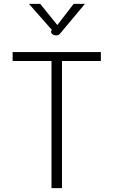

<svg xmlns="http://www.w3.org/2000/svg" viewBox="-20 -968 584 988"><path d="M245 -654H45V-700H499V-654H299V0H245ZM244 -809 247 -814 129 -948H187L275 -839L359 -948H417L295 -802Q287 -792 282.5 -789Q278 -786 270 -786Q255 -786 247.5 -794Q240 -802 244 -809Z"/></svg>

Font: Niramit ExtraLight
Style: Regular
Weight: 200
Designer: Katatrad Aksorn Co.,Ltd.
Foundry: Cadson Demak Co.,Ltd.
Version: Version 1.000; ttfautohint (v1.6)